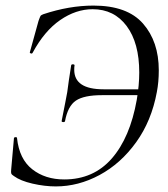

<svg xmlns="http://www.w3.org/2000/svg" viewBox="-20 -656 602 688"><path d="M30 -25Q22 -30 20.5 -34Q19 -38 20 -48L30 -161Q30 -164 35.5 -164.5Q41 -165 41 -161Q49 -86 95.5 -49.5Q142 -13 210 -13Q315 -13 380.5 -88Q446 -163 470 -298Q479 -351 479 -396Q479 -502 434 -562.5Q389 -623 312 -623Q252 -623 195.5 -584Q139 -545 97 -467Q95 -463 90.5 -464.5Q86 -466 87 -469L118 -581Q123 -595 125 -598.5Q127 -602 135 -605Q228 -636 315 -636Q436 -636 492.5 -571.5Q549 -507 549 -404Q549 -362 542 -326Q523 -223 468 -146.5Q413 -70 337 -29Q261 12 180 12Q140 12 96.5 2Q53 -8 30 -25ZM201 -223Q207 -256 214 -289L221 -326L227 -370Q226 -363 235 -422Q236 -426 242 -425.5Q248 -425 247 -421Q246 -416 246 -406Q246 -336 351 -336H512L508 -315H345Q281 -315 252 -295.5Q223 -276 213 -222Q212 -218 206 -218.5Q200 -219 201 -223Z"/></svg>

Font: Cormorant Garamond
Style: Italic
Weight: 400
Italic angle: -10°
Designer: Christian Thalmann (Catharsis Fonts)
Foundry: Catharsis Fonts
Version: Version 4.000